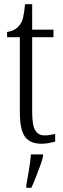

<svg xmlns="http://www.w3.org/2000/svg" viewBox="-20 -678 303 919"><path d="M178 10Q124 10 99.5 -23.5Q75 -57 75 -143V-500H14V-525Q54 -531 73 -557Q86 -573 91 -596Q96 -619 100 -658H134V-536H236V-500H134V-142Q134 -79 148.5 -54.5Q163 -30 193 -30Q208 -30 219.5 -32Q231 -34 244 -37V0Q232 3 215 6.5Q198 10 178 10ZM106 208Q112 173 118.5 136Q125 99 128 61H186V71Q181 92 171 119Q161 146 150.5 173Q140 200 130 221H106Z"/></svg>

Font: Noto Serif Sinhala ExtraCondensed Light
Style: Regular
Weight: 300
Width: 2
Designer: Jelle Bosma - Monotype Design Team
Foundry: Monotype Imaging Inc.
Version: Version 2.007; ttfautohint (v1.8.4.7-5d5b)